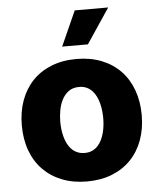

<svg xmlns="http://www.w3.org/2000/svg" viewBox="-55 -822 728 879"><g transform="rotate(-5 309.5 -382.5)"><path d="M34.1 -271Q34.1 -333.5 52.7 -385.1Q71.4 -436.8 106.7 -474.1Q142 -511.4 193.4 -532Q244.7 -552.6 309.7 -552.6Q373.9 -552.6 425.1 -532.1Q476.2 -511.7 511.7 -474.8Q547.2 -437.9 566.2 -385.8Q585.2 -333.8 585.2 -271Q585.2 -208.1 566.2 -156.2Q547.2 -104.4 511.7 -67.5Q476.2 -30.5 425.1 -10.1Q373.9 10.3 309.7 10.3Q246.8 10.3 195.8 -9.6Q144.9 -29.5 108.8 -66.1Q72.8 -102.6 53.4 -154.7Q34.1 -206.7 34.1 -271ZM210.9 -272Q210.9 -256 212.9 -238.6Q214.8 -221.2 219.3 -204.4Q223.7 -187.5 231.2 -172.4Q238.6 -157.3 249.6 -145.8Q260.7 -134.2 275.7 -127.5Q290.8 -120.7 310.7 -120.7Q330.3 -120.7 345 -127.7Q359.7 -134.6 370.6 -146.3Q381.4 -158 388.7 -173.3Q396 -188.6 400.4 -205.4Q404.8 -222.3 406.6 -239.5Q408.4 -256.7 408.4 -272Q408.4 -287.6 406.6 -304.9Q404.8 -322.1 400.6 -339Q396.3 -355.8 389 -371.3Q381.7 -386.7 370.9 -398.4Q360.1 -410.2 345.2 -417.1Q330.3 -424 310.7 -424Q280.9 -424 261.5 -409.3Q242.2 -394.5 231 -372Q219.8 -349.4 215.4 -322.8Q210.9 -296.2 210.9 -272ZM249.6 -614.7 321.4 -774.9H475.1L367.9 -614.7Z"/></g></svg>

Font: Inter P Extra Bold
Style: Regular
Weight: 800
Designer: Rasmus Andersson
Foundry: rsms
Version: Version 3.018;git-588b23468